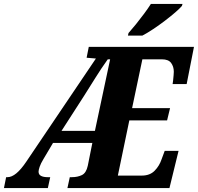

<svg xmlns="http://www.w3.org/2000/svg" viewBox="-51 -951 1001 971"><path d="M-31 0 -20 -55H-13Q29 -55 81 -132L434 -655L387 -659L398 -714H930L893 -526H822Q823 -531 824.5 -544.5Q826 -558 827 -571Q828 -584 828 -588Q828 -614 814.5 -632.5Q801 -651 768 -651H669L617 -404H809L794 -342H603L545 -63H666Q707 -63 731 -87.5Q755 -112 766 -145L782 -188H852L806 0H290L302 -55H313Q341 -55 363 -65.5Q385 -76 393 -113L416 -228H217L169 -147Q155 -124 149.5 -107.5Q144 -91 144 -83Q144 -68 156.5 -61.5Q169 -55 190 -55H203L191 0ZM260 -289H429L506 -651H494Q459 -602 431.5 -557.5Q404 -513 374 -466ZM596 -771 599 -784Q616 -803 637 -829Q658 -855 678 -882Q698 -909 712 -931H872L869 -921Q858 -908 835.5 -888.5Q813 -869 783.5 -846.5Q754 -824 724 -804Q694 -784 669 -771Z"/></svg>

Font: Noto Serif Condensed ExtraBold
Style: Italic
Weight: 800
Width: 3
Italic angle: -12°
Designer: Monotype Design Team
Foundry: Monotype Imaging Inc.
Version: Version 2.014; ttfautohint (v1.8.4.7-5d5b)